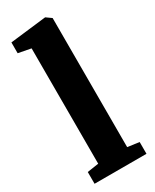

<svg xmlns="http://www.w3.org/2000/svg" viewBox="-210 -876 754 932"><g transform="rotate(-30 167.0 -410.0)"><path d="M89 -75.5V-722L18.5 -735.5V-796L219 -819.5H221.5L251 -798.5V-75L316 -66V0H25V-66Z"/></g></svg>

Font: Merriweather Black
Style: Regular
Weight: 900
Designer: Eben Sorkin
Foundry: Eben Sorkin
Version: Version 2.200;gftools[0.9.31]